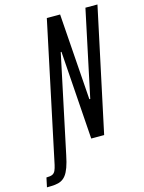

<svg xmlns="http://www.w3.org/2000/svg" viewBox="-220 -764 776 1033"><g transform="rotate(-15 168.5 -248.0)"><path d="M-90 192 -79 140Q-56 140 -45 134.5Q-34 129 -28.5 116.5Q-23 104 -19 86L145 -688H219L253 -207H258L360 -688H427L280 0H208L174 -492H170L55 51Q47 91 37.5 117Q28 143 16.5 158Q5 173 -10 180.5Q-25 188 -44.5 190Q-64 192 -90 192Z"/></g></svg>

Font: Saira UltraCondensed Medium
Style: Italic
Weight: 500
Width: 1
Italic angle: -12°
Designer: Hector Gatti with collaboration of the Omnibus-Type team
Foundry: Omnibus-Type
Version: Version 1.101